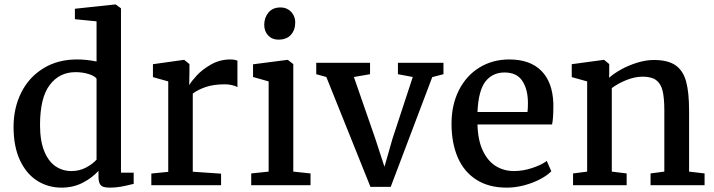

<svg xmlns="http://www.w3.org/2000/svg" viewBox="-20 -840 3241 871"><path d="M329.6 -570.3Q372.6 -570.3 418 -561V-743.2L319.8 -752.9V-800.3L502 -819.8H504.9L528.8 -802.2V-56.6H586.4V-5.9Q554.7 2 530 6.6Q505.4 11.2 479 11.2Q460 11.2 449 7.6Q438 3.9 432.4 -7.1Q426.8 -18.1 426.8 -39.1V-64.9Q397 -32.2 354.2 -10.5Q311.5 11.2 259.3 11.2Q199.2 11.2 149.9 -19.3Q100.6 -49.8 71 -112.1Q41.5 -174.3 41.5 -264.6Q41.5 -350.1 76.2 -419.7Q110.8 -489.3 176.3 -529.8Q241.7 -570.3 329.6 -570.3ZM418 -482.9Q410.6 -495.1 382.8 -503.9Q355 -512.7 322.8 -512.7Q249.5 -512.7 205.6 -454.6Q161.6 -396.5 161.6 -272.5Q161.6 -201.7 180.4 -155Q199.2 -108.4 231.2 -86.2Q263.2 -64 304.2 -64Q339.8 -64 369.6 -79.6Q399.4 -95.2 418 -115.7Z M743.2 -60.5V-470.7L673.8 -490.2V-548.8L813.5 -568.4H815.9L839.4 -549.3V-518.6L838.4 -455.1H839.4Q848.1 -471.2 873.3 -498.3Q898.4 -525.4 938.2 -547.9Q978 -570.3 1024.9 -570.3Q1043.9 -570.3 1057.1 -564.9V-444.8Q1047.9 -450.2 1032.5 -453.9Q1017.1 -457.5 999.5 -457.5Q950.2 -457.5 914.3 -445.6Q878.4 -433.6 854.5 -415.5V-61L982.9 -52.2V0H666.5V-52.7Z M1119.6 0ZM1198.7 -61.5V-470.7L1127.9 -490.7V-548.3L1283.2 -568.4H1285.6L1310.5 -549.3V-61.5L1388.7 -53.2V0H1119.6V-53.2ZM1252 -806.2H1252.4Q1272.9 -806.2 1288.1 -796.6Q1303.2 -787.1 1311.3 -771.5Q1319.3 -755.9 1319.3 -738.3Q1319.3 -704.1 1299.8 -682.1Q1280.3 -660.2 1243.2 -660.2H1242.7Q1214.4 -660.2 1196.5 -679.2Q1178.7 -698.2 1178.7 -727.1Q1178.7 -760.3 1198 -783.2Q1217.3 -806.2 1252 -806.2Z M1414.6 -503.4V-555.2H1658.7V-503.4L1585.4 -490.7L1681.2 -214.8L1724.1 -83.5L1760.3 -210L1852.5 -490.7L1785.2 -503.4V-555.2H1991.7V-503.4L1940.9 -490.2L1752.4 7.8H1660.6L1460.4 -490.7Z M2290.5 -570.3Q2384.3 -570.3 2435.5 -519Q2486.8 -467.8 2490.2 -371.1V-353.5Q2490.2 -302.2 2484.4 -275.4H2146Q2147.9 -203.6 2170.4 -156.2Q2192.9 -108.9 2229.5 -86.4Q2266.1 -64 2312 -64Q2352.1 -64 2394.3 -77.9Q2436.5 -91.8 2460.4 -109.9L2481 -63Q2462.4 -43.9 2429.9 -26.9Q2397.5 -9.8 2357.7 0.7Q2317.9 11.2 2278.8 11.2Q2196.8 11.2 2140.4 -25.1Q2084 -61.5 2056.2 -126.7Q2028.3 -191.9 2028.3 -278.8Q2028.3 -364.7 2062 -431.2Q2095.7 -497.6 2155.3 -533.9Q2214.8 -570.3 2290.5 -570.3ZM2373 -332Q2375 -349.6 2375 -374Q2374.5 -436 2349.1 -473.6Q2323.7 -511.2 2269 -511.2Q2214.4 -511.2 2182.4 -470.5Q2150.4 -429.7 2146 -332Z M2643.6 -61.5V-470.7L2573.7 -490.2V-548.8L2718.3 -568.4H2720.7L2743.7 -549.3V-509.8L2743.2 -487.3Q2765.6 -507.3 2799.6 -525.9Q2833.5 -544.4 2872.3 -556.2Q2911.1 -567.9 2945.8 -567.9Q3009.3 -567.9 3043.9 -544.2Q3078.6 -520.5 3092.3 -471.2Q3106 -421.9 3106 -337.4V-61.5L3176.3 -53.2V0H2931.2V-53.2L2993.7 -61.5V-337.9Q2993.7 -394.5 2986.1 -427Q2978.5 -459.5 2957.5 -475.8Q2936.5 -492.2 2895.5 -492.2Q2860.4 -492.2 2822.3 -477.1Q2784.2 -461.9 2755.4 -440.4V-61.5L2822.8 -53.2V0H2579.6V-53.2Z"/></svg>

Font: Merriweather
Style: Regular
Weight: 400
Designer: Eben Sorkin
Foundry: Eben Sorkin
Version: Version 1.584; ttfautohint (v1.6)